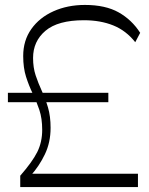

<svg xmlns="http://www.w3.org/2000/svg" viewBox="-20 -758 604 778"><path d="M62 0V-46Q111 -102 131 -142Q151 -182 151 -232Q151 -278 139.5 -312.5Q128 -347 112.5 -379Q97 -411 85.5 -447Q74 -483 74 -531Q74 -594 107 -640.5Q140 -687 197 -712.5Q254 -738 324 -738Q407 -738 460.5 -708Q514 -678 548 -625L528 -587Q491 -634 439 -655Q387 -676 320 -676Q215 -676 164.5 -633.5Q114 -591 114 -523Q114 -484 124.5 -452.5Q135 -421 149.5 -389.5Q164 -358 174.5 -322.5Q185 -287 185 -240Q185 -181 162 -133Q139 -85 104 -46L98 -54H539V0ZM12 -344V-382H419V-344Z"/></svg>

Font: Savate ExtraLight
Style: Regular
Weight: 200
Designer: Max Esnée
Foundry: Plomb Type
Version: Version 2.000